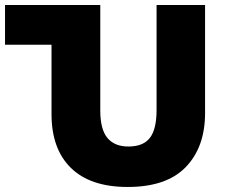

<svg xmlns="http://www.w3.org/2000/svg" viewBox="-30 -734 908 764"><path d="M478 10Q330 10 252.5 -65.5Q175 -141 175 -280V-556H-10V-714H369V-295Q369 -219 397.5 -185Q426 -151 481 -151Q540 -151 566.5 -185.5Q593 -220 593 -296V-714H786V-284Q786 -149 709.5 -69.5Q633 10 478 10Z"/></svg>

Font: Noto Sans Georgian Black
Style: Regular
Weight: 900
Designer: Monotype Design Team, Akaki Razmadze
Foundry: Google LLC
Version: Version 2.005; ttfautohint (v1.8.4.7-5d5b)